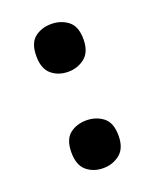

<svg xmlns="http://www.w3.org/2000/svg" viewBox="-97 -607 474 586"><g transform="rotate(-20 139.5 -314.0)"><path d="M63 -471Q63 -513 85 -530.5Q107 -548 139 -548Q170 -548 193 -530.5Q216 -513 216 -471Q216 -430 193 -411.5Q170 -393 139 -393Q107 -393 85 -411.5Q63 -430 63 -471ZM63 -158Q63 -200 85 -217.5Q107 -235 139 -235Q170 -235 193 -217.5Q216 -200 216 -158Q216 -117 193 -98.5Q170 -80 139 -80Q107 -80 85 -98.5Q63 -117 63 -158Z"/></g></svg>

Font: Noto Sans Telugu UI SemiBold
Style: Regular
Weight: 600
Designer: Jelle Bosma - Monotype Design Team
Foundry: Monotype Imaging Inc.
Version: Version 2.005; ttfautohint (v1.8.4.7-5d5b)